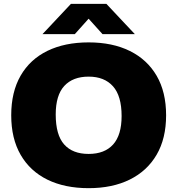

<svg xmlns="http://www.w3.org/2000/svg" viewBox="-20 -971 924 1001"><path d="M442 10Q318 10 227.5 -34.2Q137 -78.5 87.8 -163.5Q38.5 -248.5 38.5 -370Q38.5 -491.5 87.5 -576.5Q136.5 -661.5 227.2 -705.8Q318 -750 442 -750Q566.5 -750 657 -705.2Q747.5 -660.5 796.8 -575.8Q846 -491 846 -370Q846 -249 796.5 -164.2Q747 -79.5 656.5 -34.8Q566 10 442 10ZM442 -168.5Q525.5 -168.5 569.8 -217.8Q614 -267 614 -366Q614 -471 569 -521.2Q524 -571.5 442 -571.5Q360 -571.5 315.2 -523Q270.5 -474.5 270.5 -374Q270.5 -267.5 314.5 -218Q358.5 -168.5 442 -168.5ZM201.5 -793 350 -951H534.5L683 -793H514.5L442 -873.5L370 -793Z"/></svg>

Font: Encode Sans Semi Expanded Black
Style: Regular
Weight: 900
Width: 6
Designer: Multiple Designers
Foundry: Impallari Type
Version: Version 3.000; ttfautohint (v1.8.3) -l 8 -r 50 -G 200 -x 14 